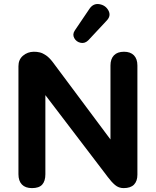

<svg xmlns="http://www.w3.org/2000/svg" viewBox="-20 -939 786 967"><path d="M72.9 -61.6V-605.8Q72.9 -639.1 95.9 -658.6Q118.9 -678 150.2 -678.4Q166.1 -678.6 180.8 -675Q195.4 -671.4 211.6 -660.3Q227.9 -649.3 245.1 -627L558.5 -206.9H536.4V-609.2Q536.4 -642.3 554 -660.4Q571.5 -678.4 604.6 -678.4Q636.9 -678.4 654.5 -660.4Q672 -642.3 672 -609.2V-59Q672 -26.9 654.9 -9.2Q637.7 8.4 602.5 8.4Q577.9 8.4 559.4 -7.3Q541 -22.9 522.2 -48.3L516 -56.6L184.9 -490.9H208.5V-61.6Q208.5 -26.9 192.5 -9.2Q176.6 8.4 141.1 8.4Q108 8.4 90.5 -9.6Q72.9 -27.7 72.9 -61.6ZM356.9 -785.7 430.8 -895Q450.2 -923.3 481 -917.9Q511.7 -912.6 526.1 -886.2Q540.4 -859.7 517.9 -835.9L426 -737.4Q408.2 -718.8 386.3 -723.4Q364.5 -728 354 -747Q343.6 -766.1 356.9 -785.7Z"/></svg>

Font: SN Pro Thin
Style: Regular
Weight: 200
Designer: Tobias Whetton
Foundry: Supernotes
Version: Version 1.003;Glyphs 3.3 (3324)